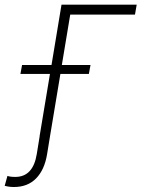

<svg xmlns="http://www.w3.org/2000/svg" viewBox="-120 -565 595 797"><path d="M-89.1 165.1Q-86.6 166.2 -82.7 167.1Q-78.8 168 -74.2 168.5Q-69.6 169 -65 169.2Q-60.4 169.4 -56.5 169.4Q17.4 169.4 32.7 74.2L44.7 0H44.4L87.4 -258.2H-35.2L-28.4 -295.1H93.8L135.3 -545.5H447.4L440.3 -504.3H171.5L136.7 -295.1H255.7L248.9 -258.2H130.7L87.7 0L75.6 74.2Q65 139.6 30 175.4Q-5 211.3 -62.1 211.3Q-81.7 211.3 -100.5 206.3Z"/></svg>

Font: Inter P Extra Light
Style: Italic
Weight: 200
Italic angle: 9.39999°
Designer: Rasmus Andersson
Foundry: rsms
Version: Version 3.018;git-588b23468